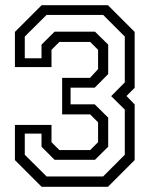

<svg xmlns="http://www.w3.org/2000/svg" viewBox="-20 -720 576 740"><path d="M140.5 0 37.5 -103V-238.5H178.5V-172L209 -141.5H327.5L358 -172V-248.5L327.5 -279H219.5V-420H327L358 -453.5V-528L327.5 -558.5H209L178.5 -528V-461.5H37.5V-597L140.5 -700H396L499 -597V-381.5L467.5 -350L499 -317.5V-103L396 0ZM159.5 -40H377.5L461 -123.5V-297.5L408.5 -349.5L461 -402.5V-579L377.5 -662.5H159.5L75.5 -579V-495.5H140V-548L190.5 -598H346L397 -548V-434.5L345 -382H252V-318H345L397 -266.5V-154.5L346 -104H190.5L140 -154.5V-205H75.5V-123.5Z"/></svg>

Font: Tourney
Style: Regular
Weight: 400
Designer: Tyler Finck
Foundry: Etcetera Type Co
Version: Version 1.015